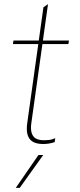

<svg xmlns="http://www.w3.org/2000/svg" viewBox="-20 -688 385 924"><path d="M188 5Q160 5 142.5 -3.5Q125 -12 117 -28.5Q109 -45 109 -69Q109 -75 109.5 -81.5Q110 -88 111 -95L189 -653L211 -668L131 -97Q130 -92 129.5 -85Q129 -78 129 -73Q129 -44 143.5 -28.5Q158 -13 192 -13Q204 -13 217 -14.5Q230 -16 246 -23L243 -4Q228 1 214.5 3Q201 5 188 5ZM42 -476 45 -493H312L309 -476ZM56 216 165 58H188L75 216Z"/></svg>

Font: Hanken Grotesk Thin
Style: Italic
Weight: 250
Italic angle: -8°
Designer: Alfredo Marco Pradil
Foundry: Hanken Design Co.
Version: Version 3.013